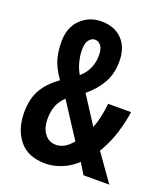

<svg xmlns="http://www.w3.org/2000/svg" viewBox="-135 -818 798 922"><g transform="rotate(20 264.0 -357.0)"><path d="M226 -724Q292 -724 331.5 -684Q371 -644 371 -572Q371 -509 344.5 -462Q318 -415 270 -375L361 -234Q372 -261 379 -293.5Q386 -326 390 -363H507Q501 -316 482.5 -255Q464 -194 430 -138L528 0H396L362 -56Q327 -23 285 -6.5Q243 10 204 10Q115 10 70 -45Q25 -100 25 -187Q25 -256 51.5 -303Q78 -350 134 -390Q98 -442 87.5 -481Q77 -520 77 -568Q77 -640 120 -682Q163 -724 226 -724ZM226 -631Q210 -631 196.5 -615.5Q183 -600 183 -563Q183 -536 191 -504Q199 -472 215 -446Q269 -493 269 -566Q269 -600 256 -615.5Q243 -631 226 -631ZM189 -316Q163 -291 152 -262.5Q141 -234 141 -196Q141 -149 163 -120.5Q185 -92 220 -92Q242 -92 261.5 -102.5Q281 -113 304 -139Z"/></g></svg>

Font: Noto Sans Tamil ExtraCondensed SemiBold
Style: Regular
Weight: 600
Width: 2
Designer: Jelle Bosma - Monotype Design Team
Foundry: Monotype Imaging Inc.
Version: Version 2.004; ttfautohint (v1.8.4.7-5d5b)